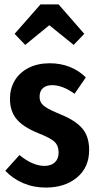

<svg xmlns="http://www.w3.org/2000/svg" viewBox="-20 -832 440 868"><path d="M368 -482 317 -408Q263 -447 216 -447Q189 -447 174 -433.5Q159 -420 159 -395Q159 -378 166.5 -366.5Q174 -355 193 -343.5Q212 -332 251 -316Q319 -289 351 -252.5Q383 -216 383 -154Q383 -75 328 -29.5Q273 16 187 16Q132 16 85 -4Q38 -24 4 -60L68 -131Q128 -82 181 -82Q211 -82 228 -98Q245 -114 245 -142Q245 -173 227 -190.5Q209 -208 153 -230Q84 -258 54.5 -294Q25 -330 25 -386Q25 -431 46.5 -467.5Q68 -504 109 -525Q150 -546 205 -546Q254 -546 295.5 -529.5Q337 -513 368 -482ZM46 -679 163 -812H245L361 -679L313 -629L203 -718L94 -629Z"/></svg>

Font: Fira Sans Compressed SemiBold
Style: Regular
Weight: 600
Width: 1
Designer: bBox Type GmbH & Carrois Corporate GbR & Edenspiekermann AG
Foundry: bBox Type GmbH & Carrois Corporate GbR & Edenspiekermann AG
Version: Version 4.301